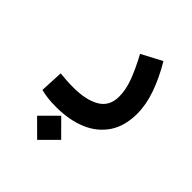

<svg xmlns="http://www.w3.org/2000/svg" viewBox="-212 -455 1010 1010"><g transform="rotate(45 293.0 50.5)"><path d="M186.5 239.7Q147.5 239.7 122.8 236.6Q98.1 233.4 70.8 227.1L77.1 97.2Q105 99.6 124.5 101.3Q144 103 176.8 103Q270.5 103 325.9 70.6Q381.3 38.1 381.3 -34.2Q381.3 -83.5 360.6 -139.9Q339.8 -196.3 299.8 -270.5L413.6 -330.6Q460.4 -252 486.3 -178Q512.2 -104 512.2 -38.1Q512.2 55.2 470.5 116.9Q428.7 178.7 355.2 209.2Q281.7 239.7 186.5 239.7ZM236.8 432.1 147 342.8 236.8 252.9 326.2 342.8Z"/></g></svg>

Font: CaskaydiaMono NF
Style: Bold
Weight: 700
Designer: Aaron Bell
Foundry: Saja Typeworks
Version: Version 2111.001; ttfautohint (v1.8.4);Nerd Fonts 3.1.1